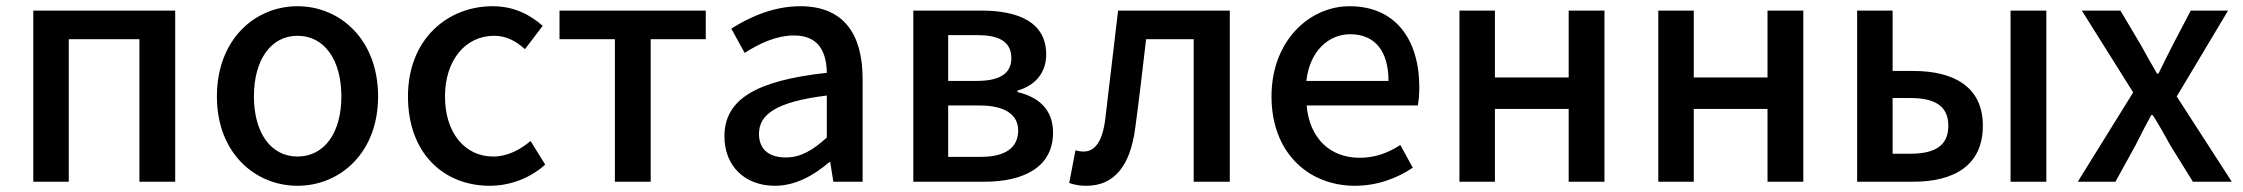

<svg xmlns="http://www.w3.org/2000/svg" viewBox="-20 -584 7208 617"><path d="M87 0H201V-458H428V0H543V-550H87Z M936 13C1072 13 1195 -92 1195 -274C1195 -458 1072 -564 936 -564C800 -564 677 -458 677 -274C677 -92 800 13 936 13ZM936 -81C850 -81 796 -158 796 -274C796 -391 850 -469 936 -469C1023 -469 1077 -391 1077 -274C1077 -158 1023 -81 936 -81Z M1554 13C1617 13 1682 -10 1732 -55L1685 -131C1652 -103 1611 -81 1565 -81C1473 -81 1410 -158 1410 -274C1410 -391 1476 -469 1568 -469C1606 -469 1637 -453 1667 -426L1724 -501C1684 -536 1633 -564 1563 -564C1418 -564 1291 -458 1291 -274C1291 -92 1405 13 1554 13Z M1956 0H2071V-458H2248V-550H1778V-458H1956Z M2470 13C2536 13 2595 -20 2645 -63H2648L2658 0H2752V-331C2752 -477 2689 -564 2552 -564C2464 -564 2387 -528 2330 -492L2373 -414C2420 -444 2474 -470 2532 -470C2613 -470 2636 -414 2637 -350C2408 -325 2308 -264 2308 -146C2308 -49 2375 13 2470 13ZM2505 -78C2456 -78 2419 -100 2419 -154C2419 -216 2474 -257 2637 -277V-142C2592 -101 2553 -78 2505 -78Z M2915 0H3143C3270 0 3364 -47 3364 -158C3364 -235 3314 -273 3250 -288V-293C3309 -310 3342 -352 3342 -409C3342 -512 3254 -550 3133 -550H2915ZM3027 -324V-471H3123C3199 -471 3230 -444 3230 -397C3230 -352 3199 -324 3119 -324ZM3027 -80V-245H3129C3211 -245 3252 -214 3252 -165C3252 -112 3214 -80 3133 -80Z M3471 13C3560 13 3612 -50 3628 -172C3641 -267 3652 -364 3663 -458H3816V0H3932V-550H3573C3559 -434 3546 -318 3532 -203C3523 -128 3498 -97 3462 -97C3452 -97 3444 -99 3436 -101L3416 4C3433 10 3449 13 3471 13Z M4334 13C4406 13 4469 -11 4520 -45L4480 -118C4440 -92 4398 -77 4349 -77C4254 -77 4188 -140 4179 -245H4536C4539 -258 4541 -281 4541 -303C4541 -459 4463 -564 4317 -564C4188 -564 4066 -453 4066 -274C4066 -93 4185 13 4334 13ZM4178 -324C4189 -421 4250 -474 4319 -474C4399 -474 4442 -419 4442 -324Z M4670 0H4784V-234H5021V0H5136V-550H5021V-335H4784V-550H4670Z M5309 0H5423V-234H5660V0H5775V-550H5660V-335H5423V-550H5309Z M5948 0H6128C6259 0 6352 -52 6352 -180C6352 -305 6259 -356 6128 -356H6062V-550H5948ZM6062 -90V-269H6119C6201 -269 6241 -241 6241 -180C6241 -118 6201 -90 6119 -90ZM6441 0H6556V-550H6441Z M6657 0H6778L6842 -116C6859 -150 6876 -183 6893 -214H6898C6918 -183 6937 -149 6955 -116L7027 0H7152L6975 -274L7140 -550H7020L6962 -439C6947 -409 6931 -378 6916 -347H6912C6894 -378 6876 -409 6860 -439L6794 -550H6670L6835 -287Z"/></svg>

Font: Noto Sans T Chinese Medium
Style: Regular
Weight: 500
Designer: Ryoko NISHIZUKA (kana & ideographs); Paul D. Hunt (Latin, Greek & Cyrillic); Wenlong ZHANG (bopomofo); Sandoll Communica
Foundry: Adobe Systems Incorporated
Version: Version 1.000;PS 1;hotconv 1.0.78;makeotf.lib2.5.61930